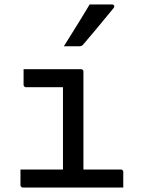

<svg xmlns="http://www.w3.org/2000/svg" viewBox="-20 -843 640 863"><path d="M263 -56V-96Q263 -117 263 -138.5Q263 -160 263 -181Q263 -208 263 -235Q263 -262 263 -289Q263 -316 263 -343Q263 -370 263 -397Q263 -424 263 -451H248Q223 -451 198 -451Q173 -451 148 -451Q123 -451 97 -451Q94 -451 91.5 -452.5Q89 -454 87.5 -456.5Q86 -459 86 -462Q86 -480 86 -497Q86 -514 86 -532Q129 -532 172 -532Q215 -532 258 -532Q301 -532 344 -532Q348 -532 350 -530.5Q352 -529 353.5 -527Q355 -525 355 -521Q355 -473 355 -425.5Q355 -378 355 -331Q355 -284 355 -237.5Q355 -191 355 -145.5Q355 -100 355 -56ZM72 -81H523Q527 -81 529 -79.5Q531 -78 532.5 -76Q534 -74 534 -70Q534 -58 534 -46.5Q534 -35 534 -23.5Q534 -12 534 0H83Q80 0 77.5 -1.5Q75 -3 73.5 -5Q72 -7 72 -11Q72 -23 72 -34.5Q72 -46 72 -57.5Q72 -69 72 -81ZM383 -823Q413 -823 434.5 -823Q456 -823 483 -823Q491 -823 493 -817Q495 -811 490 -806Q466 -777 445.5 -752Q425 -727 404 -702Q383 -677 354 -643Q352 -640 347.5 -637.5Q343 -635 337 -635Q318 -635 301.5 -635Q285 -635 267 -635Q286 -665 305.5 -696.5Q325 -728 344.5 -759.5Q364 -791 383 -823Z"/></svg>

Font: RecMonoLinear Nerd Font Mono
Style: Regular
Weight: 400
Monospace: yes
Version: Version 1.085; ttfautohint (v1.8.4.7-5d5b);Nerd Fonts 3.2.1